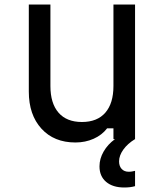

<svg xmlns="http://www.w3.org/2000/svg" viewBox="-20 -618 740 853"><path d="M580 -598V0H484V-48H456Q433 -18 396 -1.5Q359 15 315 15Q220 15 164 -46.5Q108 -108 108 -211V-598H204V-236Q204 -159 240 -117.5Q276 -76 344 -76Q412 -76 448 -117.5Q484 -159 484 -236V-598ZM532 215Q481 215 451.5 190Q422 165 422 121Q422 87 440.5 55Q459 23 491 0L533 -2L580 0Q547 20 528 46.5Q509 73 509 99Q509 120 520.5 132.5Q532 145 552 145Q562 145 568 143.5Q574 142 580 141V209Q560 215 532 215Z"/></svg>

Font: Martian Mono Light
Style: Regular
Weight: 300
Monospace: yes
Designer: Roman Shamin
Foundry: Evil Martians
Version: Version 1.000; ttfautohint (v1.8.4.7-5d5b)